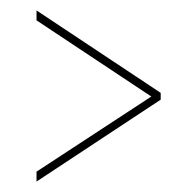

<svg xmlns="http://www.w3.org/2000/svg" viewBox="-20 -511 368 368"><path d="M50 -163V-182L270 -326L50 -472V-491L288 -333V-320Z"/></svg>

Font: Alumni Sans Pinstripe
Style: Regular
Weight: 400
Designer: Robert E. Leuschke
Foundry: Robert E. Leuschke
Version: Version 1.010; ttfautohint (v1.8.4.7-5d5b)